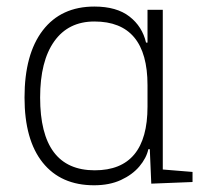

<svg xmlns="http://www.w3.org/2000/svg" viewBox="-20 -547 626 577"><path d="M262.7 9.8Q163.1 9.8 108.4 -58.3Q53.7 -126.5 53.7 -253.9Q53.7 -384.3 108.6 -455.8Q163.6 -527.3 263.7 -527.3Q330.6 -527.3 369.1 -497.3Q407.7 -467.3 418.9 -418.9H423.3V-517.6H469.2V-37.6L558.6 -30.3V0L434.6 4.9L430.2 -98.6H425.8Q419.9 -71.8 398.9 -46.9Q377.9 -22 343.5 -6.1Q309.1 9.8 262.7 9.8ZM423.3 -226.6V-291Q423.3 -482.4 263.7 -482.4Q185.5 -482.4 143.1 -422.9Q100.6 -363.3 100.6 -253.9Q100.6 -35.2 264.6 -35.2Q423.3 -35.2 423.3 -226.6Z"/></svg>

Font: Cascadia Code ExtraLight
Style: Regular
Weight: 200
Monospace: yes
Designer: Aaron Bell
Foundry: Saja Typeworks
Version: Version 2407.024; ttfautohint (v1.8.4)